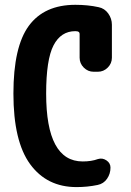

<svg xmlns="http://www.w3.org/2000/svg" viewBox="-20 -760 540 790"><path d="M385.7 -730.5Q410.2 -725.6 425.3 -704.6Q440.4 -683.6 440.4 -658.2V-522.5Q440.4 -499 423.3 -481.9Q406.2 -464.8 382.8 -464.8H365.2Q341.8 -464.8 324.7 -481.9Q307.6 -499 307.6 -522.5V-620.1Q307.6 -628.9 298.8 -630.9Q297.9 -630.9 294.9 -631.3Q292 -631.8 290 -631.8Q230.5 -631.8 200.2 -573.2Q169.9 -514.6 169.9 -375Q169.9 -95.7 320.3 -95.7Q356.4 -95.7 382.8 -105.5Q401.4 -111.3 418 -100.1Q434.6 -88.9 434.6 -70.3Q434.6 -44.9 420.4 -24.4Q406.2 -3.9 381.8 1Q339.8 9.8 294.9 9.8Q172.9 9.8 104 -84.5Q35.2 -178.7 35.2 -375Q35.2 -567.4 98.6 -653.8Q162.1 -740.2 290 -740.2Q341.8 -740.2 385.7 -730.5Z"/></svg>

Font: Rounded Mgen+ 1mn bold
Style: Bold
Weight: 700
Designer: [Source Han Sans]
Ryoko NISHIZUKA  (kana & ideographs); Paul D. Hunt (Latin, Greek & Cyrillic); Wenlong ZHANG  (bopomofo
Version: Version 1.059.20150602